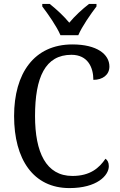

<svg xmlns="http://www.w3.org/2000/svg" viewBox="-20 -951 611 981"><path d="M289 -771H380C399 -816 444 -880 473 -918V-931H435C400 -904 362 -869 334 -835C306 -869 268 -904 234 -931H196V-918C225 -880 270 -816 289 -771ZM335 10C475 10 536 -54 536 -102C536 -121 529 -133 519 -140C487 -93 441 -52 350 -52C215 -52 159 -173 159 -358C159 -556 211 -671 345 -671C429 -671 457 -606 457 -543C505 -543 539 -569 539 -611C539 -674 475 -724 350 -724C154 -724 52 -576 52 -358C52 -137 150 10 335 10Z"/></svg>

Font: Noto Serif Ethiopic SemiCondensed
Style: Regular
Weight: 400
Width: 4
Designer: Monotype Design Team
Foundry: Monotype Imaging Inc.
Version: Version 2.102